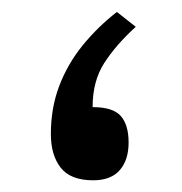

<svg xmlns="http://www.w3.org/2000/svg" viewBox="-20 -308 311 328"><path d="M211.9 -262.2 179.7 -287.6Q146.5 -261.7 120.8 -230Q95.2 -198.2 81.1 -160.9Q66.9 -123.5 66.9 -79.1Q66.9 -43 83.7 -21.5Q100.6 0 139.2 0Q169.4 0 184.6 -17.3Q199.7 -34.7 199.7 -64.5Q199.7 -94.7 186.3 -109.9Q172.9 -125 138.2 -125Q138.2 -169.4 158 -200.2Q177.7 -231 211.9 -262.2Z"/></svg>

Font: Vazirmatn RD NL
Style: Regular
Weight: 400
Designer: Saber Rastikerdar
Foundry: Saber Rastikerdar
Version: Version 32.101